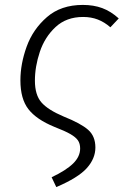

<svg xmlns="http://www.w3.org/2000/svg" viewBox="-20 -554 503 781"><path d="M190 167Q249 139 277.5 111Q306 83 306 50Q306 30 297 17Q288 4 266.5 -8.5Q245 -21 201 -38Q128 -68 95.5 -110Q63 -152 63 -227Q63 -294 88.5 -364.5Q114 -435 171 -484.5Q228 -534 317 -534Q361 -534 396 -521Q431 -508 463 -479L429 -443Q405 -464 378 -474.5Q351 -485 318 -485Q250 -485 206 -444Q162 -403 142 -343Q122 -283 122 -226Q122 -168 148.5 -137.5Q175 -107 239 -80Q309 -52 338.5 -26Q368 0 368 46Q368 91 333 130Q298 169 209 207Z"/></svg>

Font: FiraGO Light
Style: Italic
Weight: 300
Italic angle: -8°
Designer: bBox Type GmbH
Foundry: bBox Type GmbH
Version: Version 1.001